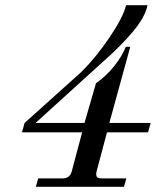

<svg xmlns="http://www.w3.org/2000/svg" viewBox="-20 -714 620 734"><path d="M64 -208 74 -244 290 -438Q345 -492 398 -570Q451 -648 462 -694H544Q536 -656 504 -613Q472 -570 409 -510L116 -244H303L347 -396Q386 -423 416 -460.5Q446 -498 461 -535H478L398 -244H556L546 -208H389L349 -58Q346 -44 350.5 -38Q355 -32 370 -32H463L454 0H117L126 -32H219Q247 -32 254 -58L294 -208Z"/></svg>

Font: Old Standard TT
Style: Italic
Weight: 400
Italic angle: -15.2°
Designer: Alexey Kryukov <alexios@thessalonica.org.ru>
Version: Version 2.2